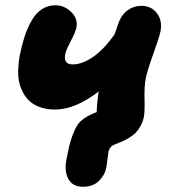

<svg xmlns="http://www.w3.org/2000/svg" viewBox="-20 -525 645 731"><path d="M189.9 -107.9Q154.8 -107.9 127.7 -118.7Q100.6 -129.4 84.2 -148.4Q67.9 -167.5 58.3 -193.6Q48.8 -219.7 49.1 -250Q49.3 -280.3 55.2 -314Q63.5 -355 73.7 -386.2Q84 -417.5 99.9 -445.8Q115.7 -474.1 138.7 -489.5Q161.6 -504.9 190.9 -504.9Q225.1 -504.9 251.2 -479.2Q277.3 -453.6 271 -420.9Q267.6 -402.8 249.3 -368.4Q231 -334 228 -316.9Q221.7 -279.8 256.8 -279.8Q292.5 -279.8 333.5 -307.6Q374.5 -335.4 416 -394Q418 -399.4 422.4 -411.9Q426.8 -424.3 428.2 -429.2Q440.9 -467.8 465.1 -485.4Q489.3 -502.9 518.1 -502.9Q556.2 -502.9 577.6 -474.4Q599.1 -445.8 590.8 -404.8Q586.9 -384.3 564.2 -321.3Q541.5 -258.3 535.2 -228Q528.8 -194.3 530.3 -148.4Q531.7 -102.5 527.8 -80.1Q523.9 -61.5 515.4 -45.9Q506.8 -30.3 497.3 -20.3Q487.8 -10.3 472.7 -1Q457.5 8.3 446 13.2Q434.6 18.1 417 24.9Q398.4 31.7 393.1 51.8Q391.1 62.5 388.7 84Q386.2 105.5 384.8 112.8Q379.4 141.1 356.9 163.6Q334.5 186 295.9 186Q255.4 186 239.5 155Q223.6 124 233.9 77.1Q239.7 47.9 243.4 32Q247.1 16.1 254.9 -6.3Q262.7 -28.8 272.9 -45.9Q291.5 -77.1 348.1 -98.1Q350.1 -145 356 -176.8Q266.1 -107.9 189.9 -107.9Z"/></svg>

Font: Shantell Sans Bouncy
Style: Italic
Weight: 800
Italic angle: -11.31°
Designer: Stephen Nixon, Anya Danilova, Shantell Martin
Foundry: Arrow Type
Version: Version 1.006;[9816181b4]